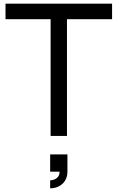

<svg xmlns="http://www.w3.org/2000/svg" viewBox="-20 -740 640 1045"><path d="M344.5 0H255.5V-635.5H10V-720H590V-635.5H344.5ZM253 241.5Q262 241.5 274 237.5Q286 233.5 295.2 223Q304.5 212.5 304 194.5H253V100.5H347V194.5Q347 222.5 334.2 243Q321.5 263.5 300 274.2Q278.5 285 253 285Z"/></svg>

Font: CCSD_manrope Medium
Style: Regular
Weight: 500
Designer: Mikhail Sharanda
Foundry: Mikhail Sharanda
Version: Version 4.503